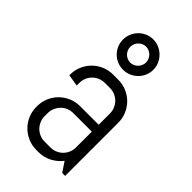

<svg xmlns="http://www.w3.org/2000/svg" viewBox="-237 -842 927 927"><g transform="rotate(45 227.0 -378.5)"><path d="M374 0 340.8 -49.8Q320.3 -22.9 289.6 -6.6Q258.8 9.8 222.2 9.8H207Q176.8 9.8 149.9 -1.7Q123 -13.2 103 -33.2Q83 -53.2 71.5 -80.1Q60.1 -106.9 60.1 -137.2V-142.1Q60.1 -172.4 71.5 -199.2Q83 -226.1 103 -246.1Q123 -266.1 149.9 -277.6Q176.8 -289.1 207 -289.1H334V-366.2Q334 -384.3 327.1 -400.1Q320.3 -416 308.6 -427.7Q296.9 -439.5 281 -446.3Q265.1 -453.1 247.1 -453.1H211.9Q193.8 -453.1 178 -446.3Q162.1 -439.5 150.4 -427.7Q138.7 -416 131.8 -400.1Q125 -384.3 125 -366.2V-348.1L64.9 -357.9V-362.8Q64.9 -393.1 76.4 -419.9Q87.9 -446.8 107.9 -466.8Q127.9 -486.8 154.8 -498.3Q181.6 -509.8 211.9 -509.8H247.1Q277.3 -509.8 304.2 -498.3Q331.1 -486.8 351.1 -466.8Q371.1 -446.8 382.6 -419.9Q394 -393.1 394 -362.8V0ZM334 -242.2H207Q189 -242.2 173.1 -235.4Q157.2 -228.5 145.5 -216.6Q133.8 -204.6 127 -188.7Q120.1 -172.9 120.1 -154.8V-133.8Q120.1 -115.7 127 -99.9Q133.8 -84 145.5 -72.3Q157.2 -60.5 173.1 -53.7Q189 -46.9 207 -46.9H247.1Q265.1 -46.9 281 -53.7Q296.9 -60.5 308.6 -72.3Q320.3 -84 327.1 -99.9Q334 -115.7 334 -133.8ZM126 -663.1Q126 -684.6 134 -703.4Q142.1 -722.2 156 -736.3Q169.9 -750.5 188.7 -758.8Q207.5 -767.1 229 -767.1Q250.5 -767.1 269.3 -758.8Q288.1 -750.5 302.2 -736.3Q316.4 -722.2 324.7 -703.4Q333 -684.6 333 -663.1Q333 -641.6 324.7 -622.8Q316.4 -604 302.2 -590.1Q288.1 -576.2 269.3 -568.1Q250.5 -560.1 229 -560.1Q207.5 -560.1 188.7 -568.1Q169.9 -576.2 156 -590.1Q142.1 -604 134 -622.8Q126 -641.6 126 -663.1ZM175.8 -663.1Q175.8 -652.3 179.9 -642.3Q184.1 -632.3 191.4 -625Q198.7 -617.7 208.5 -613.3Q218.3 -608.9 229 -608.9Q240.2 -608.9 250 -613.3Q259.8 -617.7 267.1 -625Q274.4 -632.3 278.8 -642.3Q283.2 -652.3 283.2 -663.1Q283.2 -674.3 278.8 -684.3Q274.4 -694.3 267.1 -701.7Q259.8 -709 250 -713.4Q240.2 -717.8 229 -717.8Q218.3 -717.8 208.5 -713.4Q198.7 -709 191.4 -701.7Q184.1 -694.3 179.9 -684.3Q175.8 -674.3 175.8 -663.1Z"/></g></svg>

Font: Abel
Style: Regular
Weight: 400
Designer: Matthew Desmond
Foundry: Matthew Desmond
Version: Version 1.002